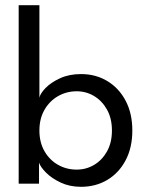

<svg xmlns="http://www.w3.org/2000/svg" viewBox="-20 -708 560 740"><path d="M52 0V-688H131.9V-331.4Q134.9 -347.3 155.5 -368.7Q176.1 -390.1 211.3 -406.3Q246.4 -422.5 292.1 -422.5Q349 -422.5 393.6 -395.6Q438.3 -368.7 464.1 -319.9Q490 -271.1 490 -205Q490 -138.9 464.1 -90.1Q438.3 -41.3 393.6 -14.6Q349 12 292.1 12Q248.5 12 213.6 -4.5Q178.8 -21 157.1 -43Q135.4 -65 130.4 -81.4V0ZM411.4 -205Q411.4 -251.3 392.6 -285.2Q373.7 -319.1 342.9 -337.7Q312.1 -356.2 275.7 -356.2Q236.1 -356.2 203.4 -337.3Q170.7 -318.4 151.3 -284.5Q131.9 -250.6 131.9 -205Q131.9 -159.4 151.3 -125.5Q170.7 -91.6 203.4 -72.9Q236.1 -54.3 275.7 -54.3Q312.1 -54.3 342.9 -72.6Q373.7 -90.9 392.6 -124.8Q411.4 -158.7 411.4 -205Z"/></svg>

Font: League Spartan Extralight
Style: Regular
Weight: 200
Foundry: The League of Moveable Type
Version: Version 2.300; ttfautohint (v1.8.3)